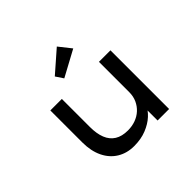

<svg xmlns="http://www.w3.org/2000/svg" viewBox="-184 -993 1215 1215"><g transform="rotate(-45 423.0 -386.0)"><path d="M370 10Q306 10 257 -20Q208 -50 181 -106Q154 -162 154 -239V-525H257V-274Q257 -214 273.5 -172.5Q290 -131 324.5 -109.5Q359 -88 412 -88Q449 -88 481 -99.5Q513 -111 537 -133Q561 -155 575 -185.5Q589 -216 589 -254V-525H692V0H589V-110L607 -122Q594 -89 561.5 -59Q529 -29 480.5 -9.5Q432 10 370 10ZM360 -606 326 -657 469 -782 534 -700Z"/></g></svg>

Font: Lexend Mega
Style: Regular
Weight: 400
Designer: Bonnie Shaver-Troup, Thomas Jockin
Foundry: Lexend
Version: Version 1.007